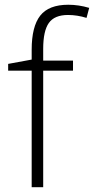

<svg xmlns="http://www.w3.org/2000/svg" viewBox="-20 -785 394 805"><path d="M14.2 -488.8V-517.1L112.8 -535.2V-576.2Q112.8 -673.8 148.7 -719.5Q184.6 -765.1 266.1 -765.1Q310.1 -765.1 354 -752L342.8 -710Q303.7 -722.2 265.1 -722.2Q208.5 -722.2 184.8 -688.7Q161.1 -655.3 161.1 -580.1V-530.8H286.1V-488.8H161.1V0H112.8V-488.8Z"/></svg>

Font: Open Sans Light
Style: Regular
Weight: 300
Foundry: Ascender Corporation
Version: Version 1.10